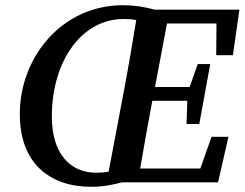

<svg xmlns="http://www.w3.org/2000/svg" viewBox="-20 -700 939 737"><path d="M179 -253C179 -466 294 -627 454 -627C472 -627 488 -626 503 -623C488 -533 473 -443 456 -353L397 -41C380 -38 364 -37 350 -37C249 -37 179 -110 179 -253ZM448 0H817L857 -175H792L749 -53H518C533 -139 548 -225 564 -310L565 -313H699L696 -224H745L787 -454H739L708 -366H575L621 -610H811L810 -488H874L899 -663H574C532 -674 495 -680 452 -680C218 -680 56 -481 56 -262C56 -74 170 17 330 17C376 17 409 10 448 0Z"/></svg>

Font: Source Serif Pro Semibold
Style: Italic
Weight: 600
Italic angle: -12°
Designer: Frank Grießhammer
Foundry: Adobe Systems Incorporated
Version: Version 3.001;hotconv 1.0.111;makeotfexe 2.5.65597